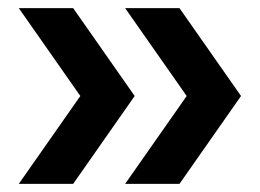

<svg xmlns="http://www.w3.org/2000/svg" viewBox="-20 -484 633 468"><path d="M25.8 -35.8 175.8 -250 25.8 -464.2H158.3L308.3 -250L158.3 -35.8ZM285 -35.8 435 -250 285 -464.2H417.5L567.5 -250L417.5 -35.8Z"/></svg>

Font: Funnel Sans Light SemiBold
Style: Regular
Weight: 600
Version: Version 1.000